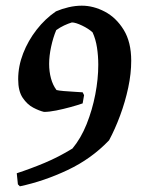

<svg xmlns="http://www.w3.org/2000/svg" viewBox="-20 -538 512 676"><path d="M50 118 43 111 39 72Q88 56 137 35.5Q186 15 235 -15Q265 -51 285 -101Q305 -151 315.5 -205.5Q326 -260 326 -310Q326 -341 321.5 -370.5Q317 -400 306 -424Q292 -437 269 -448Q246 -459 233 -459Q220 -455 206 -448.5Q192 -442 178 -432Q167 -406 160 -373.5Q153 -341 153 -313Q153 -286 159.5 -262Q166 -238 179 -221Q187 -219 204 -217.5Q221 -216 239.5 -215Q258 -214 271 -213L276 -203L271 -174Q254 -168 228.5 -161Q203 -154 178 -149Q153 -144 135 -144Q118 -148 97 -159Q76 -170 60 -193.5Q44 -217 44 -259Q44 -305 61.5 -350Q79 -395 109 -433.5Q139 -472 177 -498Q198 -507 221.5 -512.5Q245 -518 268 -518Q309 -518 349 -497Q389 -476 415.5 -433Q442 -390 442 -324Q442 -279 431.5 -229.5Q421 -180 403 -131.5Q385 -83 364 -44Q302 21 218.5 60.5Q135 100 50 118Z"/></svg>

Font: Labrada SemiBold
Style: Italic
Weight: 600
Italic angle: -7°
Designer: Mercedes Jáuregui
Foundry: Omnibus-Type Team
Version: Version 1.000; ttfautohint (v1.8.4.7-5d5b)